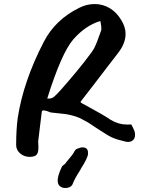

<svg xmlns="http://www.w3.org/2000/svg" viewBox="-20 -711 739 951"><path d="M127 66Q100 66 80 49Q60 32 60 7Q60 -31 62 -65Q64 -99 68 -128Q96 -309 197 -504Q254 -614 372 -672Q409 -691 449 -691Q489 -691 523.5 -670.5Q558 -650 581 -611Q602 -577 602 -543Q602 -497 566 -450Q544 -422 514 -382.5Q484 -343 444 -291L379 -207Q378 -206 380.5 -203.5Q383 -201 385 -200L407 -188Q448 -166 479 -148Q510 -130 529 -117Q567 -94 610 -94Q617 -94 621.5 -94Q626 -94 630 -95Q633 -90 638 -80Q643 -70 646 -62Q649 -52 649 -43Q649 -27 639.5 -17.5Q630 -8 614 -8Q607 -8 604 -9Q582 -14 564 -19.5Q546 -25 533 -31Q512 -41 459 -76Q439 -90 422 -100.5Q405 -111 391 -118Q374 -128 355 -134Q336 -140 316 -144Q307 -146 286 -148Q265 -150 231 -154Q189 -172 187 -158L169 -10L170 6Q172 42 162.5 54Q153 66 127 66ZM214 -223Q234 -221 245.5 -230Q257 -239 276 -260Q317 -306 358.5 -356Q400 -406 432 -450Q441 -462 447.5 -474.5Q454 -487 461.5 -506.5Q469 -526 481 -560Q482 -562 482 -570Q482 -578 480 -590Q478 -602 477 -607Q404 -585 344 -517Q285 -450 214 -223ZM297 220Q240 210 287 114Q288 111 298 104Q306 98 307 94L321 77Q342 53 349 38Q354 29 361.5 26Q369 23 379 20Q383 19 385.5 19Q388 19 389 19Q416 19 416 46Q416 47 416 50Q416 53 415 58Q408 80 394 103Q378 128 377 132Q349 175 341 198Q332 222 297 220Z"/></svg>

Font: Mansalva
Style: Regular
Weight: 400
Designer: Carolina Short
Foundry: Carolina Short
Version: Version 2.112; ttfautohint (v1.8.4.7-5d5b)